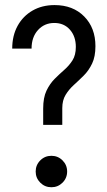

<svg xmlns="http://www.w3.org/2000/svg" viewBox="-20 -748 432 775"><path d="M154.3 -244.1V-309.6Q154.3 -354 167.7 -382.1Q181.2 -410.2 200.7 -429.7Q220.2 -449.2 239.7 -466.3Q259.3 -483.4 272.7 -504.6Q286.1 -525.9 286.1 -558.6Q286.1 -601.1 262.2 -628.2Q238.3 -655.3 199.2 -655.3Q159.2 -655.3 133.3 -626.7Q107.4 -598.1 107.4 -551.8H29.3Q29.3 -604 51 -643.6Q72.8 -683.1 111.3 -705.3Q149.9 -727.5 200.2 -727.5Q274.4 -727.5 319.8 -681.6Q365.2 -635.7 365.2 -561.5Q365.2 -519.5 351.8 -491.5Q338.4 -463.4 318.4 -443.4Q298.3 -423.3 278.3 -405.3Q258.3 -387.2 244.9 -365.2Q231.4 -343.3 231.4 -311.5V-244.1ZM187.5 7.8Q161.1 7.8 142.6 -10.7Q124 -29.3 124 -55.7Q124 -82 142.6 -100.6Q161.1 -119.1 187.5 -119.1Q213.9 -119.1 232.4 -100.6Q251 -82 251 -55.7Q251 -29.3 232.4 -10.7Q213.9 7.8 187.5 7.8Z"/></svg>

Font: Reddit Sans Condensed
Style: Regular
Weight: 400
Designer: Stephen Hutchings
Foundry: Reddit
Version: Version 1.014